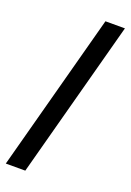

<svg xmlns="http://www.w3.org/2000/svg" viewBox="-156 -772 563 824"><g transform="rotate(20 125.0 -360.0)"><path d="M-16.5 0H72.5L265.5 -720H176.5Z"/></g></svg>

Font: Manrope
Style: MediumItalic
Weight: 500
Italic angle: -15°
Designer: Mikhail Sharanda
Foundry: Mikhail Sharanda
Version: Version 4.502;hotconv 1.0.109;makeotfexe 2.5.65596